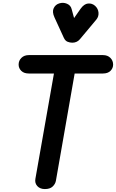

<svg xmlns="http://www.w3.org/2000/svg" viewBox="-20 -1318 810 1340"><path d="M293 1.5Q259.5 1.5 240.5 -19.2Q221.5 -40 227 -70L356.5 -805H181.5Q147 -805 128.5 -823.5Q110 -842 110 -867Q110 -895 129.5 -914.2Q149 -933.5 181.5 -933.5H698.5Q731 -933.5 750.2 -914.2Q769.5 -895 769.5 -867Q769.5 -842 751 -823.5Q732.5 -805 698.5 -805H501L370 -55.5Q365.5 -33 347 -15.8Q328.5 1.5 293 1.5ZM485 -1020Q468 -1020 451.8 -1026.5Q435.5 -1033 426 -1053L360 -1197Q342.5 -1235.5 354.8 -1261Q367 -1286.5 394 -1294.5Q421 -1303 447.2 -1292Q473.5 -1281 480 -1254.5L497 -1192L542.5 -1257Q567 -1291 594.8 -1293.5Q622.5 -1296 644 -1277Q665 -1257.5 667.5 -1230.2Q670 -1203 652.5 -1181.5L537.5 -1044Q526.5 -1031 512.8 -1025.5Q499 -1020 485 -1020Z"/></svg>

Font: Edu VIC WA NT Hand Pre
Style: Regular
Weight: 400
Designer: Tina and Corey Anderson, Eben Sorkin, Mirko Velimirovic
Foundry: Google for Education
Version: Version 1.000